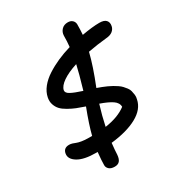

<svg xmlns="http://www.w3.org/2000/svg" viewBox="-220 -955 1151 1243"><g transform="rotate(-30 355.0 -334.0)"><path d="M212.9 8.8Q122.6 8.8 76.9 -19Q31.2 -46.9 38.1 -85.9Q44.4 -124 85.9 -124Q97.7 -124 109.9 -120.1Q122.1 -116.2 133.1 -111.6Q144 -106.9 167 -103Q189.9 -99.1 220.2 -99.1H244.1Q262.2 -172.4 305.2 -284.2Q268.1 -296.9 243.4 -306.6Q218.8 -316.4 190.2 -332.5Q161.6 -348.6 146 -365.5Q130.4 -382.3 122.3 -406.5Q114.3 -430.7 120.1 -459Q127.4 -495.6 153.8 -528.6Q180.2 -561.5 220.7 -587.6Q261.2 -613.8 306.9 -634Q352.5 -654.3 405.8 -669.9Q410.2 -710 410.2 -752.9Q411.1 -778.8 428.5 -796.9Q445.8 -814.9 475.1 -814.9Q495.6 -814.9 508.3 -803.5Q521 -792 522 -773.9Q522 -734.4 519 -695.8Q599.1 -710 649.9 -710Q686 -710 700.2 -693.8Q714.4 -677.7 709 -651.9Q705.1 -630.9 687.3 -616.9Q669.4 -603 639.2 -601.1Q571.8 -594.7 499 -581.1Q476.6 -487.8 422.9 -354Q441.9 -347.2 458 -341.1Q474.1 -335 492.2 -326.7Q510.3 -318.4 524.2 -310.5Q538.1 -302.7 553.2 -292.5Q568.4 -282.2 578.1 -271.7Q587.9 -261.2 597.7 -248.3Q607.4 -235.4 610.8 -221.9Q614.3 -208.5 616.5 -191.9Q618.7 -175.3 613.8 -158.2Q600.6 -92.3 526.1 -51.3Q451.7 -10.3 331.1 2.9Q325.2 58.1 324.2 87.9Q321.8 117.7 309.6 132.3Q297.4 147 272 147Q244.1 147 230 133.5Q215.8 120.1 216.8 102.1Q216.8 71.3 223.1 8.8ZM232.9 -446.8Q229.5 -427.7 256.3 -413.1Q283.2 -398.4 340.8 -379.9Q374.5 -494.6 387.2 -553.2Q318.8 -531.2 278.8 -503.4Q238.8 -475.6 232.9 -446.8ZM506.8 -165Q506.8 -195.3 476.3 -216.1Q445.8 -236.8 388.2 -256.8Q364.3 -179.7 349.1 -106Q447.8 -120.1 506.8 -165Z"/></g></svg>

Font: Shantell Sans Irregular
Style: Italic
Weight: 500
Italic angle: -11.31°
Designer: Stephen Nixon, Anya Danilova, Shantell Martin
Foundry: Arrow Type
Version: Version 1.006;[9816181b4]